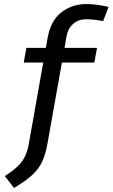

<svg xmlns="http://www.w3.org/2000/svg" viewBox="-20 -750 555 946"><path d="M123 -47 193 -442H97L110 -514H206L214 -560Q229 -648 282 -689Q335 -730 404 -730Q456 -730 515 -716L488 -646Q444 -655 403 -655Q366 -655 340 -632Q314 -609 307 -567L298 -514H458L445 -442H285L214 -43Q204 12 187.5 47Q171 82 139.5 111.5Q108 141 49 176L4 118Q44 91 66 70.5Q88 50 102 23Q116 -4 123 -47Z"/></svg>

Font: Telex
Style: Regular
Weight: 400
Designer: Andres Torresi
Foundry: Andres Torresi
Version: Version 1.100